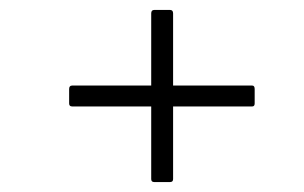

<svg xmlns="http://www.w3.org/2000/svg" viewBox="-20 -494 612 386"><path d="M290 -128Q284 -128 284 -134V-280H125Q119 -280 119 -286V-315Q119 -322 125 -322H284V-467Q284 -474 290 -474H322Q328 -474 328 -467V-322H487Q492 -322 492 -315V-286Q492 -280 487 -280H328V-134Q328 -128 322 -128Z"/></svg>

Font: Sofia Sans Semi Condensed Light
Style: Italic
Weight: 300
Italic angle: -9°
Version: Version 4.100